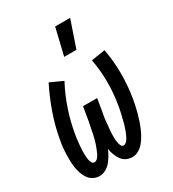

<svg xmlns="http://www.w3.org/2000/svg" viewBox="-185 -856 869 965"><g transform="rotate(-30 250.0 -373.5)"><path d="M108 8Q88 8 71.5 -0.5Q55 -9 44.5 -24Q34 -39 28 -56.5Q22 -74 19 -92.5Q16 -111 15.5 -130.5Q15 -150 15.5 -169.5Q16 -189 18 -208.5Q20 -228 24 -248Q36 -319 60.5 -389.5Q85 -460 119 -528L192 -495Q159 -433 137 -367.5Q115 -302 104 -235Q102 -226 101 -217Q100 -208 99 -198.5Q98 -189 97 -180Q96 -171 95.5 -161.5Q95 -152 94.5 -143Q94 -134 94.5 -125Q95 -116 95.5 -107Q96 -98 98 -89.5Q100 -81 104.5 -73Q109 -65 118 -65Q127 -65 134.5 -72Q142 -79 146.5 -87Q151 -95 154.5 -103.5Q158 -112 161.5 -120.5Q165 -129 168 -138Q171 -147 173.5 -155.5Q176 -164 178 -172.5Q180 -181 182 -190Q184 -199 185.5 -207.5Q187 -216 189 -225Q191 -234 192.5 -242.5Q194 -251 196 -260L209 -338H291L278 -260Q276 -251 274.5 -242.5Q273 -234 272 -225Q271 -216 270.5 -207.5Q270 -199 269 -190.5Q268 -182 267 -173Q266 -164 265.5 -155.5Q265 -147 265 -138.5Q265 -130 265 -121.5Q265 -113 266 -104.5Q267 -96 269 -88Q271 -80 275 -72.5Q279 -65 288 -65Q296 -65 303.5 -72Q311 -79 315.5 -87Q320 -95 323.5 -103Q327 -111 330.5 -119.5Q334 -128 336.5 -136.5Q339 -145 342 -153.5Q345 -162 346.5 -170.5Q348 -179 350.5 -187.5Q353 -196 355 -204.5Q357 -213 358.5 -221.5Q360 -230 362 -238.5Q364 -247 365 -256Q376 -322 375.5 -387.5Q375 -453 363 -515L443 -528Q456 -460 456.5 -388.5Q457 -317 445 -245Q442 -227 438 -208.5Q434 -190 429 -171.5Q424 -153 418 -134.5Q412 -116 404.5 -98Q397 -80 387.5 -62.5Q378 -45 365.5 -29.5Q353 -14 335 -3Q317 8 298 8Q279 8 262.5 0Q246 -8 236 -22.5Q226 -37 219.5 -54Q213 -71 210 -89Q203 -72 193.5 -56Q184 -40 172 -25.5Q160 -11 142.5 -1.5Q125 8 108 8ZM251 -600 288 -755H375L322 -600Z"/></g></svg>

Font: Iosevka Medium
Style: Italic
Weight: 500
Italic angle: -9°
Monospace: yes
Designer: Belleve Invis
Foundry: Belleve Invis
Version: Version 32.5.0; ttfautohint (v1.8.4)